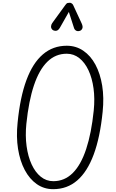

<svg xmlns="http://www.w3.org/2000/svg" viewBox="-20 -1328 823 1358"><path d="M356 10Q291.5 10 240.2 -25.8Q189 -61.5 155 -125.8Q121 -190 107.5 -275.5Q94 -361 104.5 -460.5Q122 -640 166.8 -761Q211.5 -882 283 -943.2Q354.5 -1004.5 452 -1004.5Q517.5 -1004.5 569.2 -969.2Q621 -934 655 -870.8Q689 -807.5 702.8 -722.2Q716.5 -637 706 -537Q688 -357.5 643 -235.8Q598 -114 526.5 -52Q455 10 356 10ZM166.5 -452.5Q158 -368 168 -294.5Q178 -221 203.8 -165.2Q229.5 -109.5 268.5 -78Q307.5 -46.5 357 -46.5Q436.5 -46.5 494.5 -104.2Q552.5 -162 589.5 -273.8Q626.5 -385.5 643 -546.5Q651.5 -630.5 641.5 -703.2Q631.5 -776 605.8 -831Q580 -886 540.8 -917Q501.5 -948 452 -948Q372.5 -948 314.8 -891.2Q257 -834.5 220 -724Q183 -613.5 166.5 -452.5ZM545 -1110Q530 -1105 518.5 -1111.2Q507 -1117.5 503 -1131.5L467 -1243.5L404 -1132.5Q391.5 -1111 376.2 -1110.2Q361 -1109.5 351.5 -1117Q340.5 -1127.5 341 -1140.5Q341.5 -1153.5 349.5 -1165L442.5 -1293Q451 -1305.5 459.2 -1307Q467.5 -1308.5 475 -1308.5Q479.5 -1308.5 487 -1304Q494.5 -1299.5 498 -1291L557.5 -1162.5Q568 -1139.5 562.2 -1126.5Q556.5 -1113.5 545 -1110Z"/></svg>

Font: Edu SA Hand Cursive
Style: Regular
Weight: 400
Designer: Tina and Corey Anderson, Eben Sorkin, Mirko Velimirovic
Foundry: Google for Education
Version: Version 2.000